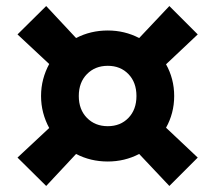

<svg xmlns="http://www.w3.org/2000/svg" viewBox="-20 -658 713 636"><path d="M337 -123Q280 -123 232 -148L133 -42L38 -136L143 -234Q130 -258 123 -284.5Q116 -311 116 -340Q116 -369 123 -395.5Q130 -422 143 -446L38 -544L133 -638L232 -532Q280 -557 337 -557Q393 -557 441 -532L541 -638L635 -544L530 -445Q543 -422 550 -395.5Q557 -369 557 -340Q557 -311 550 -284.5Q543 -258 530 -235L635 -136L541 -42L441 -148Q393 -123 337 -123ZM241 -340Q241 -295 268 -267.5Q295 -240 337 -240Q379 -240 405.5 -267.5Q432 -295 432 -340Q432 -385 405.5 -412.5Q379 -440 337 -440Q295 -440 268 -412.5Q241 -385 241 -340Z"/></svg>

Font: CyStack Display
Style: Bold
Weight: 700
Designer: Weizhong Zhang
Foundry: 本地遙控
Version: Version 1.000;Glyphs 3.1.2 (3151)